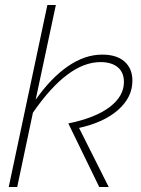

<svg xmlns="http://www.w3.org/2000/svg" viewBox="-20 -750 565 770"><path d="M254 -255Q362 -277 419.5 -320.5Q477 -364 477 -421Q477 -460 452 -480.5Q427 -501 383 -501Q252 -501 112 -298L49 0H15L170 -730H204L123 -350Q184 -437 252 -484Q320 -531 390 -531Q448 -531 479.5 -503Q511 -475 511 -426Q511 -360 454 -309.5Q397 -259 297 -237L416 0H378Z"/></svg>

Font: Raleway ExtraLight
Style: Italic
Weight: 200
Italic angle: -12°
Designer: Matt McInerney, Pablo Impallari, Rodrigo Fuenzalida
Foundry: Matt McInerney, Pablo Impallari, Rodrigo Fuenzalida
Version: Version 4.026